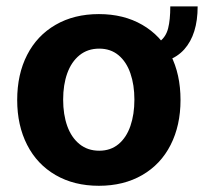

<svg xmlns="http://www.w3.org/2000/svg" viewBox="-20 -582 650 612"><path d="M434.8 -376.9V-435.6Q470.3 -435.6 489.8 -450.4Q509.3 -465.2 516 -492.1Q522.8 -519.1 522.8 -561.6H610Q610 -472.4 567.3 -424.6Q524.6 -376.9 434.8 -376.9ZM34.8 -263.2Q34.8 -345.3 66.5 -407Q98.1 -468.8 157.2 -502.9Q216.2 -537.1 295.2 -537.1Q374.3 -537.1 433.4 -502.9Q492.5 -468.8 523.9 -407Q555.4 -345.3 555.4 -263.2Q555.4 -182.2 523.9 -120.2Q492.5 -58.2 433.4 -24Q374.3 10.2 295.2 10.2Q216.2 10.2 157.2 -24Q98.1 -58.2 66.5 -120.2Q34.8 -182.2 34.8 -263.2ZM408.4 -264.4Q408.4 -311.3 395.7 -348.1Q383 -385 357.8 -406Q332.6 -427 296.3 -427Q259.5 -427 233.5 -406Q207.6 -385 194.4 -348.4Q181.3 -311.9 181.3 -264.4Q181.3 -216.9 194.4 -180.2Q207.6 -143.6 233.5 -122.6Q259.5 -101.6 296.3 -101.6Q332.6 -101.6 357.8 -122.6Q383 -143.6 395.7 -180.5Q408.4 -217.4 408.4 -264.4Z"/></svg>

Font: Pretendard JP Variable
Style: Regular
Weight: 400
Designer: Base glyphs from Inter by Rasmus Andersson; Hangul glyphs from Noto Sans CJK(Source Han Sans) by Jang Soo-young and Kang
Foundry: Kil Hyung-jin
Version: Version 1.307;Glyphs 3.2 (3192)